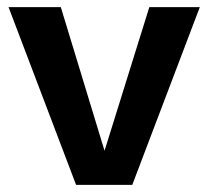

<svg xmlns="http://www.w3.org/2000/svg" viewBox="-20 -520 586 540"><path d="M542 -500 352 0H244H194L4 -500H151L274 -96L400 -500Z"/></svg>

Font: Work Sans SemiBold
Style: Regular
Weight: 600
Designer: Wei Huang
Foundry: Wei Huang
Version: Version 1.500